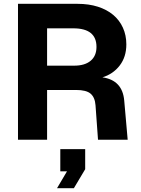

<svg xmlns="http://www.w3.org/2000/svg" viewBox="-20 -730 737 1003"><path d="M74 0V-710H385Q444 -710 491 -695Q538 -680 571 -652.5Q604 -625 622 -585.5Q640 -546 640 -498Q640 -433 605.5 -388Q571 -343 515 -326Q620 -311 629 -204L647 0H492L479 -180Q476 -221 453.5 -240.5Q431 -260 377 -260H226V0ZM226 -387H368Q423 -387 453.5 -412.5Q484 -438 484 -485Q484 -582 363 -582H226ZM278 253 330 165H295V49H425V154L366 253Z"/></svg>

Font: Geist
Style: Bold
Weight: 400
Designer: Basement.studio, Andrés Briganti, Mateo Zaragoza
Foundry: Basement.studio, Vercel, Andrés Briganti, Guido Ferreyra, Mateo Zaragoza
Version: Version 1.401